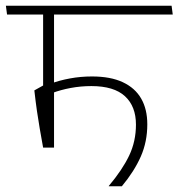

<svg xmlns="http://www.w3.org/2000/svg" viewBox="-38 -648 620 668"><path d="M563 -597.5 559 -628H-17.5L-13.5 -597.5ZM150 -609H112V-313.5H150ZM112 -134.5H150V-350.5H112L81.5 -333.5Q86 -293.5 90.5 -262.2Q95 -231 100.2 -201Q105.5 -171 112 -134.5ZM138.5 -357 144 -324.5Q173.5 -335.5 208.2 -342Q243 -348.5 280 -348.5Q358.5 -348.5 396.8 -313.2Q435 -278 435 -214.5Q435 -156.5 411.5 -107Q388 -57.5 340.5 -1V0H386Q429.5 -52.5 452 -103.8Q474.5 -155 474.5 -215.5Q474.5 -268 453.2 -305Q432 -342 389.2 -362Q346.5 -382 282 -382Q242.5 -382 205.8 -375.2Q169 -368.5 138.5 -357Z"/></svg>

Font: Anek Devanagari Medium ExtraLight
Style: Regular
Weight: 250
Version: Version 1.003